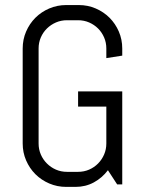

<svg xmlns="http://www.w3.org/2000/svg" viewBox="-20 -730 574 760"><path d="M463.9 0H443.8L407.2 -56.2Q384.3 -25.9 351.6 -8.1Q318.8 9.8 278.8 9.8H242.2Q206.5 9.8 175 -3.7Q143.6 -17.1 120.1 -40.5Q96.7 -64 83.3 -95.2Q69.8 -126.5 69.8 -162.1V-538.1Q69.8 -573.7 83.3 -605Q96.7 -636.2 120.1 -659.7Q143.6 -683.1 175 -696.5Q206.5 -710 242.2 -710H292Q327.6 -710 358.9 -696.5Q390.1 -683.1 413.6 -659.7Q437 -636.2 450.4 -605Q463.9 -573.7 463.9 -538.1V-509.8L400.9 -500V-538.1Q400.9 -561.5 392.1 -581.8Q383.3 -602.1 368.2 -617.2Q353 -632.3 332.8 -641.1Q312.5 -649.9 289.1 -649.9H245.1Q221.7 -649.9 201.4 -641.1Q181.2 -632.3 165.8 -617.2Q150.4 -602.1 141.6 -581.8Q132.8 -561.5 132.8 -538.1V-162.1Q132.8 -138.7 141.6 -118.4Q150.4 -98.1 165.8 -82.8Q181.2 -67.4 201.4 -58.6Q221.7 -49.8 245.1 -49.8H289.1Q312.5 -49.8 332.8 -58.6Q353 -67.4 368.2 -82.8Q383.3 -98.1 392.1 -118.4Q400.9 -138.7 400.9 -162.1V-308.1H289.1V-368.2H463.9Z"/></svg>

Font: Abel
Style: Regular
Weight: 400
Designer: Matthew Desmond
Foundry: Matthew Desmond
Version: Version 1.002